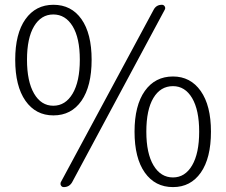

<svg xmlns="http://www.w3.org/2000/svg" viewBox="-20 -762 936 795"><path d="M201.2 -284.2Q127.9 -284.2 85.4 -344.7Q43 -405.3 43 -514.6Q43 -623 85.4 -682.6Q127.9 -742.2 201.2 -742.2Q275.4 -742.2 317.4 -682.6Q359.4 -623 359.4 -514.6Q359.4 -405.3 317.4 -344.7Q275.4 -284.2 201.2 -284.2ZM310.5 -514.6Q310.5 -604.5 280.8 -653.3Q251 -702.1 200.7 -702.1Q150.4 -702.1 121.1 -653.3Q91.8 -604.5 91.8 -514.6Q91.8 -424.8 121.1 -374.5Q150.4 -324.2 200.7 -324.2Q251 -324.2 280.8 -374.5Q310.5 -424.8 310.5 -514.6ZM244.1 12.7Q236.3 12.7 232.4 5.9Q230.5 2.9 230.5 -1Q230.5 -3.9 231.4 -6.8L616.2 -721.7Q627 -742.2 650.4 -742.2Q658.2 -742.2 662.1 -735.4Q666 -728.5 662.1 -721.7L278.3 -6.8Q266.6 12.7 244.1 12.7ZM696.3 12.7Q622.1 12.7 579.6 -47.4Q537.1 -107.4 537.1 -216.8Q537.1 -325.2 579.6 -385.3Q622.1 -445.3 696.3 -445.3Q768.6 -445.3 811 -385.3Q853.5 -325.2 853.5 -216.8Q853.5 -107.4 811.5 -47.4Q769.5 12.7 696.3 12.7ZM696.3 -27.3Q746.1 -27.3 775.4 -77.1Q804.7 -127 804.7 -216.8Q804.7 -306.6 775.4 -356Q746.1 -405.3 696.3 -405.3Q644.5 -405.3 615.2 -356.4Q585.9 -307.6 585.9 -216.8Q585.9 -127 615.7 -77.1Q645.5 -27.3 696.3 -27.3Z"/></svg>

Font: Gen Jyuu Gothic Light
Style: Regular
Weight: 200
Designer: [Source Han Sans]
Ryoko NISHIZUKA  (kana & ideographs); Paul D. Hunt (Latin, Greek & Cyrillic); Wenlong ZHANG  (bopomofo
Version: Version 1.002.20150607